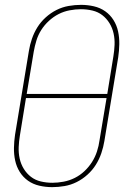

<svg xmlns="http://www.w3.org/2000/svg" viewBox="-20 -763 540 791"><path d="M195 8Q168 8 142 2Q116 -4 95.5 -18.5Q75 -33 61.5 -54.5Q48 -76 42.5 -101.5Q37 -127 37.5 -154Q38 -181 42 -208L99 -553Q103 -578 111.5 -603Q120 -628 134 -650.5Q148 -673 168.5 -691.5Q189 -710 213 -722Q237 -734 263 -738.5Q289 -743 314 -743Q341 -743 367 -737Q393 -731 413.5 -716.5Q434 -702 447.5 -680.5Q461 -659 466.5 -633.5Q472 -608 471.5 -581Q471 -554 467 -527L410 -182Q406 -157 397.5 -132Q389 -107 375 -84.5Q361 -62 340.5 -43.5Q320 -25 296 -13Q272 -1 246 3.5Q220 8 195 8ZM90 -376H422L447 -530Q451 -554 452 -578Q453 -602 448 -625Q443 -648 431 -667.5Q419 -687 401.5 -700.5Q384 -714 361 -719.5Q338 -725 313 -725Q291 -725 267 -720.5Q243 -716 221.5 -705Q200 -694 181.5 -677Q163 -660 150 -639.5Q137 -619 130 -596Q123 -573 119 -550ZM196 -10Q218 -10 242 -14.5Q266 -19 288 -30Q310 -41 328 -58Q346 -75 359 -95.5Q372 -116 379.5 -139Q387 -162 390 -185L419 -359H87L62 -205Q58 -181 57 -157Q56 -133 61 -110Q66 -87 78 -67.5Q90 -48 107.5 -34.5Q125 -21 148 -15.5Q171 -10 196 -10Z"/></svg>

Font: Iosevka Thin
Style: Italic
Weight: 100
Italic angle: -9°
Monospace: yes
Designer: Belleve Invis
Foundry: Belleve Invis
Version: Version 32.5.0; ttfautohint (v1.8.4)